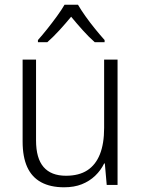

<svg xmlns="http://www.w3.org/2000/svg" viewBox="-20 -785 602 815"><path d="M479 -532V0H433L425 -91H422Q408 -62 384 -39Q360 -16 327.5 -3Q295 10 252 10Q194 10 154.5 -11.5Q115 -33 95.5 -76Q76 -119 76 -184V-532H133V-189Q133 -113 165 -76Q197 -39 260 -39Q315 -39 350.5 -62Q386 -85 404 -130Q422 -175 422 -242V-532ZM311 -765Q323 -744 342.5 -716.5Q362 -689 384 -662Q406 -635 424 -615V-606H382Q357 -628 331 -657Q305 -686 282 -714Q259 -686 233 -657.5Q207 -629 181 -606H141V-615Q159 -635 180.5 -662Q202 -689 222 -716.5Q242 -744 254 -765Z"/></svg>

Font: Noto Sans Display Light
Style: Regular
Weight: 300
Designer: Monotype Design Team
Foundry: Monotype Imaging Inc.
Version: Version 2.003